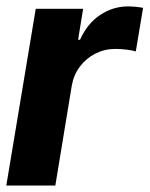

<svg xmlns="http://www.w3.org/2000/svg" viewBox="-21 -573 462 593"><path d="M-1.5 0 89.4 -545.9H235.8L220.2 -450.2H226.1Q249 -501 288.8 -527.1Q328.6 -553.2 374 -553.2Q385.7 -553.2 398.2 -552Q410.6 -550.8 420.9 -548.8L398.4 -414.1Q388.2 -417.5 369.9 -419.7Q351.6 -421.9 335 -421.9Q302.2 -421.9 273.7 -407.5Q245.1 -393.1 225.8 -367.4Q206.5 -341.8 200.7 -308.6L149.9 0Z"/></svg>

Font: Inter Tight
Style: Bold Italic
Weight: 700
Italic angle: -9.39999°
Designer: Rasmus Andersson
Foundry: rsms
Version: Version 3.004